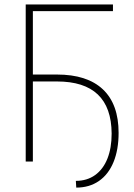

<svg xmlns="http://www.w3.org/2000/svg" viewBox="-20 -727 603 864"><path d="M488.3 -676.8H127.9V-391.6H236.3Q372.1 -391.6 442.9 -325Q513.7 -258.3 513.7 -128.9Q513.7 -53.7 491 2Q468.3 57.6 425.3 87.4Q382.3 117.2 323.2 117.2L321.3 86.9Q371.6 86.9 408 60.8Q444.3 34.7 463.4 -13.2Q482.4 -61 482.4 -126Q481 -360.4 236.3 -360.4H127.9V0H95.7V-707H488.3Z"/></svg>

Font: Pretendard JP Thin
Style: Regular
Weight: 100
Designer: Base glyphs from Inter by Rasmus Andersson; Hangeul glyphs from Noto Sans CJK(Source Han Sans) by Jang Soo-young and Kan
Foundry: Kil Hyung-jin
Version: Version 1.309